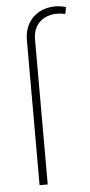

<svg xmlns="http://www.w3.org/2000/svg" viewBox="-53 -771 378 803"><g transform="rotate(-5 135.5 -369.5)"><path d="M80.1 0V-609.4Q80.1 -648.9 97.2 -678.5Q114.3 -708 144 -723.6Q173.8 -739.3 210 -739.3Q231 -739.3 254.9 -732.4L250 -704.1Q231.9 -708 214.8 -708Q186 -708 163.1 -696.3Q140.1 -684.6 127.2 -662.4Q114.3 -640.1 114.3 -609.4V0Z"/></g></svg>

Font: Pretendard Thin
Style: Regular
Weight: 100
Designer: Base glyphs from Inter by Rasmus Andersson; Hangeul glyphs from Noto Sans CJK(Source Han Sans) by Jang Soo-young and Kan
Foundry: Kil Hyung-jin
Version: Version 1.309